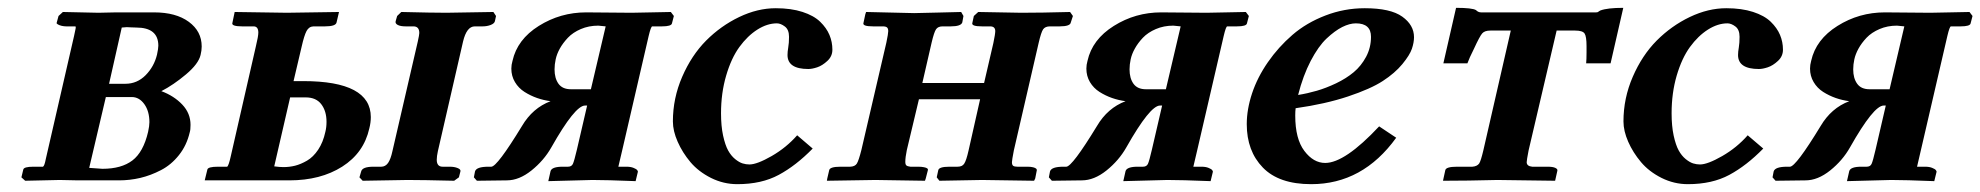

<svg xmlns="http://www.w3.org/2000/svg" viewBox="-20 -465 5105 495"><path d="M261.2 -249H303.2Q333.5 -249 355.5 -271.2Q377.4 -293.5 384.8 -324.2Q388.2 -339.8 388.2 -347.2Q388.2 -394 331.1 -394Q324.2 -394 316.4 -394.5Q308.6 -395 307.1 -395Q305.2 -395 300.8 -394.5Q296.4 -394 293.9 -394ZM252.9 -214.8 210 -32.2Q240.2 -29.8 244.1 -29.8Q293 -29.8 321.3 -51.3Q349.6 -72.8 361.8 -125Q365.2 -140.6 365.2 -149.9Q365.2 -178.2 352.1 -196.5Q338.9 -214.8 319.8 -214.8ZM44.9 1 35.2 -7.8 40 -27.8Q41.5 -35.2 65.9 -35.2H90.8Q94.7 -37.1 98.1 -55.2L170.9 -372.1L174.8 -390.6Q175.8 -394 174.8 -397H150.9Q145 -397 138.9 -398.4Q132.8 -399.9 129.2 -402.1Q125.5 -404.3 126 -405.8L130.9 -423.8L142.1 -434.1L233.9 -432.1Q241.2 -432.1 256.8 -432.6Q272.5 -433.1 279.8 -433.1H377Q433.6 -433.1 466.8 -408.7Q500 -384.3 500 -345.2Q500 -335 497.1 -323.2Q491.7 -300.3 459.5 -273.2Q427.2 -246.1 396 -230Q428.7 -217.8 450 -195.3Q471.2 -172.9 471.2 -143.1Q471.2 -129.9 469.2 -124Q461.4 -90.3 441.4 -65.2Q421.4 -40 395 -26.4Q368.7 -12.7 341.6 -6.3Q314.5 0 287.1 0H181.2L133.8 -1Q121.1 -0.5 89.4 0Q57.6 0.5 44.9 1Z M818.8 -125Q821.8 -136.7 821.8 -150.9Q821.8 -178.7 808.3 -196.3Q794.9 -213.9 768.1 -213.9H728L687 -36.1Q700.7 -34.2 710.9 -34.2Q726.1 -34.2 740.7 -37.8Q755.4 -41.5 771.5 -50.8Q787.6 -60.1 800.3 -79.1Q813 -98.1 818.8 -125ZM1057.1 -357.9Q1061 -375.5 1061 -379.9Q1061 -397 1045.9 -397H1025.9Q1012.7 -397 1005.6 -400.6Q998.5 -404.3 1000 -410.2L1003.9 -423.8L1014.6 -434.1Q1095.7 -432.1 1130.9 -432.1L1252 -434.1L1258.8 -423.8L1255.9 -410.2Q1254.4 -404.3 1244.9 -400.6Q1235.4 -397 1224.1 -397H1204.1Q1183.1 -397 1173.8 -357.9L1108.9 -75.2Q1106 -62 1106 -53.2Q1106 -35.2 1121.1 -35.2H1139.6Q1151.4 -35.2 1159.9 -31.7Q1168.5 -28.3 1167 -22.9L1163.1 -7.8L1150.9 1Q1069.8 -1 1030.8 -1L915 1L906.7 -7.8L911.1 -22.9Q914.1 -35.2 942.9 -35.2H962.9Q973.6 -35.2 980.5 -44.9Q987.3 -54.7 991.7 -75.2ZM932.1 -133.8Q918 -70.8 862.3 -35.4Q806.6 0 726.1 0H507.8L514.6 -27.8Q516.1 -35.2 542 -35.2H565.9Q569.8 -39.1 574.7 -61L639.6 -345.2Q646 -371.6 646 -380.9Q646 -397 633.8 -397H604Q590.8 -397 584.2 -399.2Q577.6 -401.4 579.1 -405.8L585 -434.1L719.7 -432.1Q738.3 -432.1 786.9 -433.1Q835.4 -434.1 854 -434.1L847.7 -407.2Q845.7 -397 817.9 -397H788.1Q776.4 -396.5 770.3 -385Q764.2 -373.5 757.8 -345.2L736.8 -255.9H761.7Q936 -255.9 936 -163.1Q936 -148.9 932.1 -133.8Z M1503.4 -234.9 1541.5 -397Q1525.9 -398.9 1522.5 -398.9Q1498 -398.9 1477.5 -390.1Q1457 -381.3 1444.1 -367.7Q1431.2 -354 1423.3 -339.8Q1415.5 -325.7 1412.6 -312Q1409.7 -298.8 1409.7 -286.1Q1409.7 -263.2 1419.9 -249Q1430.2 -234.9 1451.7 -234.9ZM1325.7 -140.1Q1353 -186.5 1399.4 -204.1Q1381.3 -206.5 1364.5 -212.4Q1347.7 -218.3 1332.3 -228Q1316.9 -237.8 1307.6 -253.4Q1298.3 -269 1298.3 -288.1Q1298.3 -297.9 1301.3 -308.1Q1313.5 -363.3 1369.1 -398.2Q1424.8 -433.1 1491.2 -433.1L1608.4 -432.1Q1623 -432.1 1659.4 -433.1Q1695.8 -434.1 1709.5 -434.1L1717.3 -423.8L1712.4 -404.8Q1710.9 -397 1686.5 -397H1661.6Q1658.2 -397 1652.3 -372.1L1584.5 -79.1L1574.2 -35.2H1595.2Q1606 -35.2 1613.3 -32.2Q1620.6 -29.3 1622.8 -26.4Q1625 -23.4 1624.5 -22L1618.7 2Q1543.5 -1 1507.3 -1L1393.6 2L1399.4 -23.9Q1402.8 -35.2 1430.7 -35.2H1444.3Q1453.6 -35.2 1457 -42.5Q1460.4 -49.8 1467.3 -79.1L1493.7 -192.9H1488.3Q1462.4 -192.9 1401.4 -85Q1382.3 -51.3 1350.3 -25.6Q1318.4 0 1286.6 0L1209.5 1L1201.7 -7.8L1204.6 -22.9Q1208 -35.2 1239.3 -35.2H1246.6Q1261.7 -35.2 1325.7 -140.1Z M1880.9 9.8Q1845.2 9.8 1813 -6.3Q1780.8 -22.5 1760 -47.1Q1739.3 -71.8 1727.1 -99.6Q1714.8 -127.4 1714.8 -151.9Q1714.8 -211.9 1738.8 -267.1Q1762.7 -322.3 1800.5 -360.4Q1838.4 -398.4 1885.7 -421.1Q1933.1 -443.8 1980 -443.8Q2019.5 -443.8 2048.8 -434.3Q2078.1 -424.8 2094.5 -408.9Q2110.8 -393.1 2118.4 -375Q2126 -356.9 2126 -336.9Q2126 -319.8 2113 -307.9Q2100.1 -295.9 2086.9 -291.5Q2073.7 -287.1 2064 -287.1Q2010.3 -287.1 2010.3 -323.2Q2010.3 -331.5 2012.2 -342.8Q2014.2 -354 2014.2 -370.1Q2014.2 -388.7 2003.4 -396.7Q1992.7 -404.8 1982.9 -404.8Q1958 -404.8 1932.6 -388.7Q1907.2 -372.6 1886.2 -343.8Q1865.2 -314.9 1852.1 -270Q1838.9 -225.1 1838.9 -172.9Q1838.9 -140.1 1844.2 -115.5Q1849.6 -90.8 1857.2 -77.1Q1864.7 -63.5 1875.2 -54.9Q1885.7 -46.4 1894.5 -43.7Q1903.3 -41 1912.1 -41Q1931.6 -41 1969.5 -62.7Q2007.3 -84.5 2035.2 -116.2L2075.2 -82Q2032.2 -38.1 1987.8 -14.2Q1943.4 9.8 1880.9 9.8Z M2265.1 -355Q2270 -378.4 2270 -384.8Q2270 -391.6 2266.8 -394.3Q2263.7 -397 2255.9 -397H2231Q2203.1 -397 2206.1 -405.8L2210.9 -428.2L2212.9 -434.1L2336.9 -431.2Q2355 -431.6 2397.7 -432.6Q2440.4 -433.6 2458 -434.1L2463.9 -423.8L2460.9 -407.2Q2457.5 -397 2431.2 -397H2410.2Q2398.4 -397 2393.3 -389.6Q2388.2 -382.3 2381.8 -355L2357.9 -251H2517.1L2541 -354Q2545.9 -377.4 2545.9 -384.8Q2545.9 -397 2532.7 -397H2511.7Q2483.9 -397 2486.8 -405.8L2490.7 -423.8L2502 -434.1L2612.8 -432.1Q2664.6 -432.1 2738.8 -434.1L2746.1 -423.8L2740.7 -407.2Q2739.3 -397 2711.9 -397H2687Q2674.8 -397 2669.4 -389.6Q2664.1 -381.8 2657.7 -354L2593.8 -77.1Q2588.9 -51.8 2588.9 -46.9Q2588.9 -40 2592 -37.6Q2595.2 -35.2 2603 -35.2H2628.9Q2637.7 -35.2 2643.6 -33.7Q2649.4 -32.2 2651.6 -30Q2653.8 -27.8 2652.8 -24.9L2648.9 -4.9L2646 1L2511.7 -1Q2496.1 -0.5 2457 0Q2418 0.5 2401.9 1L2395 -7.8L2398.9 -25.9Q2400.4 -35.2 2427.7 -35.2H2448.7Q2460.9 -35.2 2465.8 -43Q2471.2 -50.8 2477.1 -77.1L2506.8 -209H2349.1L2317.9 -78.1Q2314 -59.1 2314 -47.9Q2314 -41 2316.7 -38.6Q2319.3 -36.1 2327.1 -35.2H2346.7Q2356 -35.2 2362.1 -33.9Q2368.2 -32.7 2370.6 -30.8Q2373 -28.8 2372.1 -25.9L2366.7 -4.9L2364.7 1L2236.8 -1Q2219.7 -1 2174.3 0Q2128.9 1 2111.8 1L2112.8 -4.9L2117.7 -25.9Q2119.1 -35.2 2147 -35.2H2171.9Q2184.1 -35.6 2189 -43.2Q2193.8 -50.8 2200.7 -78.1Z M2985.8 -234.9 3023.9 -397Q3008.3 -398.9 3004.9 -398.9Q2980.5 -398.9 2960 -390.1Q2939.5 -381.3 2926.5 -367.7Q2913.6 -354 2905.8 -339.8Q2897.9 -325.7 2895 -312Q2892.1 -298.8 2892.1 -286.1Q2892.1 -263.2 2902.3 -249Q2912.6 -234.9 2934.1 -234.9ZM2808.1 -140.1Q2835.4 -186.5 2881.8 -204.1Q2863.8 -206.5 2846.9 -212.4Q2830.1 -218.3 2814.7 -228Q2799.3 -237.8 2790 -253.4Q2780.8 -269 2780.8 -288.1Q2780.8 -297.9 2783.7 -308.1Q2795.9 -363.3 2851.6 -398.2Q2907.2 -433.1 2973.6 -433.1L3090.8 -432.1Q3105.5 -432.1 3141.8 -433.1Q3178.2 -434.1 3191.9 -434.1L3199.7 -423.8L3194.8 -404.8Q3193.4 -397 3168.9 -397H3144Q3140.6 -397 3134.8 -372.1L3066.9 -79.1L3056.6 -35.2H3077.6Q3088.4 -35.2 3095.7 -32.2Q3103 -29.3 3105.2 -26.4Q3107.4 -23.4 3106.9 -22L3101.1 2Q3025.9 -1 2989.7 -1L2876 2L2881.8 -23.9Q2885.3 -35.2 2913.1 -35.2H2926.8Q2936 -35.2 2939.5 -42.5Q2942.9 -49.8 2949.7 -79.1L2976.1 -192.9H2970.7Q2944.8 -192.9 2883.8 -85Q2864.7 -51.3 2832.8 -25.6Q2800.8 0 2769 0L2691.9 1L2684.1 -7.8L2687 -22.9Q2690.4 -35.2 2721.7 -35.2H2729Q2744.1 -35.2 2808.1 -140.1Z M3514.6 -370.1Q3514.6 -404.8 3475.6 -404.8Q3459.5 -404.8 3440.4 -395.3Q3421.4 -385.7 3400.1 -365.7Q3378.9 -345.7 3359.1 -307.9Q3339.4 -270 3326.7 -220.2Q3351.1 -224.1 3374.8 -231Q3398.4 -237.8 3424.6 -250.2Q3450.7 -262.7 3470 -278.8Q3489.3 -294.9 3502 -318.6Q3514.6 -342.3 3514.6 -370.1ZM3625.5 -369.1Q3625.5 -355.5 3620.1 -339.4Q3614.7 -323.2 3595.5 -299.8Q3576.2 -276.4 3544.9 -256.1Q3513.7 -235.8 3455.3 -216.3Q3397 -196.8 3320.3 -186Q3319.3 -178.2 3319.3 -167Q3319.3 -106.9 3342.8 -75.9Q3366.2 -44.9 3396.5 -44.9Q3447.3 -44.9 3535.6 -139.2L3579.6 -109.9Q3493.2 9.8 3360.4 9.8Q3277.3 9.8 3235.8 -33Q3194.3 -75.7 3194.3 -145Q3194.3 -183.1 3208 -224.4Q3221.7 -265.6 3248.8 -304.7Q3275.9 -343.8 3312 -375Q3348.1 -406.2 3397 -425Q3445.8 -443.8 3498.5 -443.8Q3564.9 -443.8 3595.2 -422.1Q3625.5 -400.4 3625.5 -369.1Z M3920.9 -77.1Q3916 -51.8 3916 -46.9Q3916 -36.6 3930.2 -35.2H3970.2Q3983.4 -35.2 3989.7 -32.2Q3996.1 -29.3 3995.1 -24.9L3989.3 1L3840.3 -1Q3762.2 1 3700.2 1L3706.1 -25.9Q3707.5 -35.2 3736.3 -35.2H3775.9Q3788.1 -36.1 3793.5 -43.5Q3797.9 -50.3 3804.2 -77.1L3875 -386.2H3822.3Q3807.6 -386.2 3801.3 -378.9Q3794.9 -371.6 3780.3 -339.8Q3767.6 -314.5 3763.2 -301.8H3701.2L3733.9 -444.8Q3775.4 -444.8 3785.2 -439Q3791 -433.1 3798.3 -433.1H4095.2Q4097.7 -433.1 4098.9 -433.6Q4100.1 -434.1 4100.6 -434.6Q4101.1 -435.1 4102.5 -436Q4104 -437 4106 -438Q4124 -444.8 4165 -444.8L4132.3 -301.8H4069.3Q4070.3 -311.5 4070.3 -330.1V-346.2Q4070.3 -371.1 4065.2 -378.7Q4060.1 -386.2 4041 -386.2H3993.2Z M4331.5 9.8Q4295.9 9.8 4263.7 -6.3Q4231.4 -22.5 4210.7 -47.1Q4189.9 -71.8 4177.7 -99.6Q4165.5 -127.4 4165.5 -151.9Q4165.5 -211.9 4189.5 -267.1Q4213.4 -322.3 4251.2 -360.4Q4289.1 -398.4 4336.4 -421.1Q4383.8 -443.8 4430.7 -443.8Q4470.2 -443.8 4499.5 -434.3Q4528.8 -424.8 4545.2 -408.9Q4561.5 -393.1 4569.1 -375Q4576.7 -356.9 4576.7 -336.9Q4576.7 -319.8 4563.7 -307.9Q4550.8 -295.9 4537.6 -291.5Q4524.4 -287.1 4514.6 -287.1Q4460.9 -287.1 4460.9 -323.2Q4460.9 -331.5 4462.9 -342.8Q4464.8 -354 4464.8 -370.1Q4464.8 -388.7 4454.1 -396.7Q4443.4 -404.8 4433.6 -404.8Q4408.7 -404.8 4383.3 -388.7Q4357.9 -372.6 4336.9 -343.8Q4315.9 -314.9 4302.7 -270Q4289.6 -225.1 4289.6 -172.9Q4289.6 -140.1 4294.9 -115.5Q4300.3 -90.8 4307.9 -77.1Q4315.4 -63.5 4325.9 -54.9Q4336.4 -46.4 4345.2 -43.7Q4354 -41 4362.8 -41Q4382.3 -41 4420.2 -62.7Q4458 -84.5 4485.8 -116.2L4525.9 -82Q4482.9 -38.1 4438.5 -14.2Q4394 9.8 4331.5 9.8Z M4851.6 -234.9 4889.6 -397Q4874 -398.9 4870.6 -398.9Q4846.2 -398.9 4825.7 -390.1Q4805.2 -381.3 4792.2 -367.7Q4779.3 -354 4771.5 -339.8Q4763.7 -325.7 4760.7 -312Q4757.8 -298.8 4757.8 -286.1Q4757.8 -263.2 4768.1 -249Q4778.3 -234.9 4799.8 -234.9ZM4673.8 -140.1Q4701.2 -186.5 4747.6 -204.1Q4729.5 -206.5 4712.6 -212.4Q4695.8 -218.3 4680.4 -228Q4665 -237.8 4655.8 -253.4Q4646.5 -269 4646.5 -288.1Q4646.5 -297.9 4649.4 -308.1Q4661.6 -363.3 4717.3 -398.2Q4772.9 -433.1 4839.4 -433.1L4956.5 -432.1Q4971.2 -432.1 5007.6 -433.1Q5043.9 -434.1 5057.6 -434.1L5065.4 -423.8L5060.5 -404.8Q5059.1 -397 5034.7 -397H5009.8Q5006.3 -397 5000.5 -372.1L4932.6 -79.1L4922.4 -35.2H4943.4Q4954.1 -35.2 4961.4 -32.2Q4968.8 -29.3 4970.9 -26.4Q4973.1 -23.4 4972.7 -22L4966.8 2Q4891.6 -1 4855.5 -1L4741.7 2L4747.6 -23.9Q4751 -35.2 4778.8 -35.2H4792.5Q4801.8 -35.2 4805.2 -42.5Q4808.6 -49.8 4815.4 -79.1L4841.8 -192.9H4836.4Q4810.5 -192.9 4749.5 -85Q4730.5 -51.3 4698.5 -25.6Q4666.5 0 4634.8 0L4557.6 1L4549.8 -7.8L4552.7 -22.9Q4556.2 -35.2 4587.4 -35.2H4594.7Q4609.9 -35.2 4673.8 -140.1Z"/></svg>

Font: Linux Libertine G
Style: Bold Italic
Weight: 700
Italic angle: -11.5°
Designer: Philipp H. Poll
Foundry: Philipp H. Poll
Version: Version 4.1.0